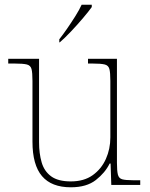

<svg xmlns="http://www.w3.org/2000/svg" viewBox="-20 -786 637 816"><path d="M281 10Q199 10 158.5 -37.5Q118 -85 118 -184V-442Q118 -477 114 -492.5Q110 -508 94 -512Q78 -516 41 -516H15V-536H146V-181Q146 -134 157 -96Q168 -58 197.5 -36.5Q227 -15 281 -15Q337 -15 374 -41.5Q411 -68 430 -110.5Q449 -153 449 -202V-442Q449 -477 445 -492.5Q441 -508 425 -512Q409 -516 372 -516H354V-536H477V-94Q477 -60 481 -44Q485 -28 499.5 -24Q514 -20 544 -20H576V0H453L450 -91H446Q427 -52 387.5 -21Q348 10 281 10ZM232 -619Q247 -638 265 -664Q283 -690 300 -717Q317 -744 327 -766H370V-756Q358 -739 333.5 -710Q309 -681 282 -652.5Q255 -624 234 -606H232Z"/></svg>

Font: Noto Serif Thin
Style: Regular
Weight: 100
Designer: Monotype Design Team
Foundry: Monotype Imaging Inc.
Version: Version 2.015